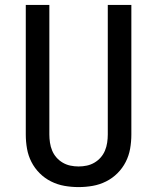

<svg xmlns="http://www.w3.org/2000/svg" viewBox="-20 -755 640 782"><path d="M300 7Q271 7 242.5 2Q214 -3 188 -16Q162 -29 141.5 -49.5Q121 -70 108 -95.5Q95 -121 90 -149.5Q85 -178 85 -207V-735H181V-207Q181 -191 183.5 -174Q186 -157 192.5 -141.5Q199 -126 210 -113.5Q221 -101 235.5 -92.5Q250 -84 266.5 -80.5Q283 -77 300 -77Q317 -77 333.5 -80.5Q350 -84 364.5 -92.5Q379 -101 390 -113.5Q401 -126 407.5 -141.5Q414 -157 416.5 -174Q419 -191 419 -207V-735H515V-207Q515 -178 510 -149.5Q505 -121 492 -95.5Q479 -70 458.5 -49.5Q438 -29 412 -16Q386 -3 357.5 2Q329 7 300 7Z"/></svg>

Font: Iosevka Medium Extended
Style: Regular
Weight: 500
Width: 7
Monospace: yes
Designer: Belleve Invis
Foundry: Belleve Invis
Version: Version 32.5.0; ttfautohint (v1.8.4)